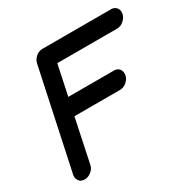

<svg xmlns="http://www.w3.org/2000/svg" viewBox="-153 -815 960 968"><g transform="rotate(-30 327.0 -331.5)"><path d="M71 7Q49 7 38.5 -8.5Q28 -24 32 -43L155 -620Q160 -641 177 -655.5Q194 -670 215 -670H614Q632 -670 643 -659Q654 -648 654 -631Q654 -608 635 -589Q616 -570 593 -570H244L207 -395H473Q491 -395 501.5 -384Q512 -373 512 -355Q512 -332 493 -313.5Q474 -295 451 -295H185L132 -43Q128 -22 110 -7.5Q92 7 71 7Z"/></g></svg>

Font: Comic Neue
Style: Bold Italic
Weight: 700
Italic angle: -12°
Designer: Craig Rozynski
Foundry: Craig Rozynski
Version: Version 2.003